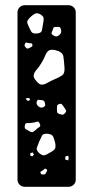

<svg xmlns="http://www.w3.org/2000/svg" viewBox="-20 -591 357 735"><path d="M74 124Q63 124 55 116Q47 108 47 97V-544Q47 -555 55 -563Q63 -571 74 -571H243Q254 -571 262 -563Q270 -555 270 -544V97Q270 108 262 116Q254 124 243 124ZM135 -536Q123 -542 116 -539.5Q109 -537 99 -528Q89 -519 85.5 -512.5Q82 -506 88 -494Q95 -478 100 -469.5Q105 -461 123 -463Q139 -465 140.5 -475Q142 -485 145 -501Q148 -514 147 -521.5Q146 -529 135 -536ZM213 -480Q210 -488 205.5 -488Q201 -488 193 -488Q187 -488 185 -485Q183 -482 182 -477Q179 -470 177.5 -466Q176 -462 182 -457Q189 -452 194 -451.5Q199 -451 206 -456Q218 -465 213 -480ZM104 -420Q103 -425 99.5 -425Q96 -425 90 -426Q85 -427 81.5 -428Q78 -429 76 -424Q73 -418 74.5 -415Q76 -412 80 -408Q84 -404 86.5 -405Q89 -406 94 -408Q99 -411 102 -412.5Q105 -414 104 -420ZM192 -399Q174 -403 166 -397Q158 -391 153 -378Q148 -365 138 -349Q129 -334 120 -324Q111 -314 109 -304Q107 -294 119 -281Q130 -267 140 -267Q150 -267 161.5 -274Q173 -281 190 -288Q209 -296 218.5 -303Q228 -310 227 -331Q225 -359 222.5 -375.5Q220 -392 192 -399ZM89 -216 78 -214 84 -206 91 -205 96 -212ZM139 -208Q132 -208 128 -209Q124 -210 121 -203Q117 -192 127 -184Q138 -175 148 -182Q154 -186 153 -190Q152 -194 151 -200Q149 -207 139 -208ZM225 -181Q220 -187 217.5 -191Q215 -195 208 -193Q200 -191 199 -186.5Q198 -182 198 -174Q198 -166 198.5 -162Q199 -158 206 -155Q215 -152 219.5 -152Q224 -152 230 -159Q235 -166 232 -170Q229 -174 225 -181ZM132 -118Q127 -128 120.5 -125Q114 -122 103 -121Q92 -119 84.5 -120Q77 -121 75 -110Q73 -99 79.5 -96Q86 -93 96 -87Q103 -84 106.5 -86Q110 -88 116 -93Q124 -101 130.5 -104.5Q137 -108 132 -118ZM162 -79Q145 -80 141 -72Q137 -64 130 -49Q124 -34 121 -25Q118 -16 130 -5Q143 6 152 3Q161 0 175 -9Q188 -16 191 -23Q194 -30 191 -45Q187 -61 183 -69Q179 -77 162 -79ZM110 0 104 -8 95 -3 97 6 105 7ZM241 5 230 8V20L241 23L243 14ZM158 57Q153 53 150.5 55.5Q148 58 144 61Q140 64 137 65Q134 66 135 71Q137 76 139.5 76.5Q142 77 147 77Q154 77 156 71Q158 66 160 63Q162 60 158 57Z"/></svg>

Font: Rubik Moonrocks
Style: Regular
Weight: 400
Designer: Hubert and Fischer, NaN
Foundry: Hubert and Fischer, NaN
Version: Version 2.200